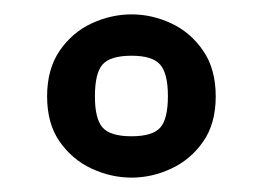

<svg xmlns="http://www.w3.org/2000/svg" viewBox="-20 -599 366 267"><path d="M162.9 -352Q134.5 -352 107.5 -364.5Q80.5 -377 63 -402Q45.5 -427 45.5 -465Q45.5 -503 63 -528.5Q80.5 -554 107.5 -566.5Q134.5 -579 163 -579Q191.5 -579 218.2 -566.5Q245 -554 262.5 -528.5Q280 -503 280 -465Q280 -427 262.5 -402Q245 -377 218.1 -364.5Q191.3 -352 162.9 -352ZM162.8 -409.5Q192 -409.5 202.8 -421.5Q213.5 -433.5 213.5 -465.2Q213.5 -497 202.7 -509.2Q191.9 -521.5 163 -521.5Q133.5 -521.5 122.8 -509.5Q112 -497.5 112 -465Q112 -433.5 122.8 -421.5Q133.5 -409.5 162.8 -409.5Z"/></svg>

Font: Texturina Medium
Style: Regular
Weight: 500
Designer: Guillermo Torres Carreño
Foundry: Omnibus-Type
Version: Version 1.003